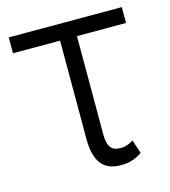

<svg xmlns="http://www.w3.org/2000/svg" viewBox="-89 -617 620 699"><g transform="rotate(-15 221.0 -267.5)"><path d="M433.6 -545.5H7.5V-485.8H185V-115.1C185 -27.3 218.8 9.6 281.6 9.6C307.9 9.6 334.2 5 362.6 -15.3L345.5 -66.4C333.8 -58.6 316.4 -51.1 299 -51.1C273.8 -51.1 248.6 -56.5 248.6 -115.4V-485.8H433.6Z"/></g></svg>

Font: Karasuma Gothic
Style: Light
Weight: 300
Designer: Rasmus Andersson / Ryoko Nishizuka
Foundry: rsms
Version: Version 1.00